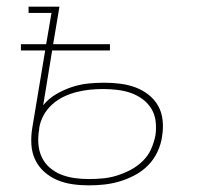

<svg xmlns="http://www.w3.org/2000/svg" viewBox="-20 -550 640 578"><path d="M247 8Q222 8 198 4.5Q174 1 152.5 -8Q131 -17 113.5 -32.5Q96 -48 86 -69Q76 -90 74.5 -114.5Q73 -139 77 -164L116 -398H43V-417H119L135 -511H66V-530H159L140 -417H311V-398H137L110 -233Q126 -253 149 -266.5Q172 -280 196.5 -288Q221 -296 245 -298.5Q269 -301 294 -301Q318 -301 342 -298Q366 -295 387.5 -287Q409 -279 427 -265Q445 -251 456 -231.5Q467 -212 469.5 -188Q472 -164 468 -140Q465 -117 454.5 -94Q444 -71 426.5 -53Q409 -35 386.5 -23Q364 -11 340.5 -4Q317 3 294 5.5Q271 8 247 8ZM247 -11Q269 -11 290 -13Q311 -15 332 -21.5Q353 -28 373 -38.5Q393 -49 409.5 -65Q426 -81 435 -101.5Q444 -122 448 -143Q451 -164 448.5 -185Q446 -206 435.5 -223Q425 -240 408.5 -252Q392 -264 373 -270.5Q354 -277 332.5 -279.5Q311 -282 290 -282Q270 -282 250.5 -280Q231 -278 211 -273Q191 -268 172 -259Q153 -250 137 -235.5Q121 -221 111 -202.5Q101 -184 98 -164V-161Q94 -139 95.5 -117.5Q97 -96 105.5 -77.5Q114 -59 129.5 -45.5Q145 -32 164 -24.5Q183 -17 204 -14Q225 -11 247 -11Z"/></svg>

Font: Iosevka Slab Thin Extended
Style: Italic
Weight: 100
Width: 7
Italic angle: -9°
Monospace: yes
Designer: Belleve Invis
Foundry: Belleve Invis
Version: Version 11.1.0; ttfautohint (v1.8.3)